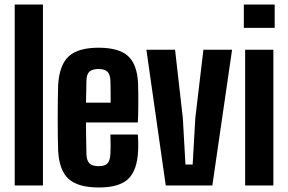

<svg xmlns="http://www.w3.org/2000/svg" viewBox="-20 -820 1274 849"><path d="M45.1 0V-800H169.9V0Z M417.5 9Q325.5 9 283.7 -28.5Q242 -66 237.2 -152Q236.2 -176.1 235.7 -214.8Q235.2 -253.6 235.2 -297.5Q235.2 -341.3 235.7 -381.1Q236.2 -420.9 237.2 -446.3Q243.1 -534 284.5 -571.5Q325.9 -609 416.1 -609Q505.6 -609 546 -572.3Q586.5 -535.6 590.6 -451.2Q591.1 -438.8 591.4 -410.4Q591.7 -382 591.5 -346.8Q591.2 -311.5 589.6 -278.4H360.2Q360.2 -243.6 360.9 -208.7Q361.7 -173.8 362.2 -139.1Q363.2 -109.4 375.9 -97.3Q388.6 -85.2 417.3 -85.2Q443.6 -85.2 455.1 -97.3Q466.7 -109.4 468.2 -139.1Q469.2 -153 469.2 -175.4Q469.2 -197.8 468.2 -225H589.6Q590.7 -214.7 591.2 -192.1Q591.6 -169.5 590.6 -152Q586.5 -66 546.6 -28.5Q506.7 9 417.5 9ZM360.2 -365.9H469.2Q469.3 -388 469.2 -408.4Q469 -428.9 468.7 -444Q468.4 -459 468.2 -464.9Q466.7 -491.6 454.7 -503.2Q442.7 -514.8 416.1 -514.8Q387.9 -514.8 375.5 -503.2Q363.2 -491.6 362.2 -464.9Q361.7 -439.4 361.3 -414.9Q360.9 -390.4 360.2 -365.9Z M712.9 0 627.3 -600H754.1L788.4 -298.5L800.1 -92.6H831.9L843.7 -298.5L879.4 -600H1006.2L919 0Z M1058.2 -696.9V-800H1194.6V-696.9ZM1064 0V-600H1188.8V0Z"/></svg>

Font: Big Shoulders Thin
Style: Regular
Weight: 100
Designer: Patric King
Foundry: XO Type Co
Version: Version 2.002